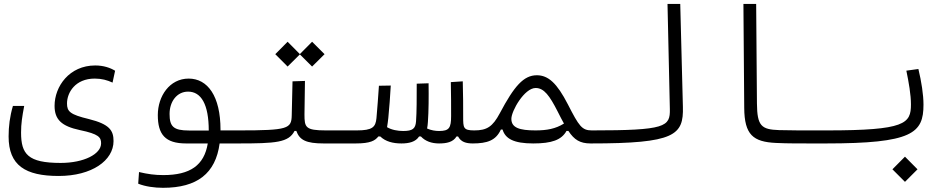

<svg xmlns="http://www.w3.org/2000/svg" viewBox="-20 -713 4728 957"><path d="M272.5 164.1C438 164.1 545.9 86.9 545.9 -9.8C545.9 -62.5 526.4 -93.8 422.9 -119.6C329.1 -142.1 314 -157.2 314 -197.3C314 -252 355.5 -321.3 452.1 -321.3C487.3 -321.3 514.6 -313.5 541 -301.3L553.7 -360.4C529.8 -375 496.6 -386.7 454.6 -386.7C325.7 -386.7 252 -282.2 252 -185.5C252 -116.7 287.1 -84 378.4 -64.5C472.2 -44.9 483.9 -28.8 483.9 1.5C483.9 54.7 398.9 99.1 282.2 99.1C119.1 99.1 85 55.2 85 -52.2C85 -96.7 90.3 -130.4 100.6 -185.1H44.4C28.8 -131.8 22.9 -83 22.9 -32.7C22.9 111.3 106 164.1 272.5 164.1Z M792.5 223.1C962.9 223.1 1054.7 151.4 1074.7 2H1164.6C1200.2 2 1214.4 -4.4 1214.4 -31.2C1214.4 -56.2 1206.1 -63 1171.9 -63H1079.1C1079.1 -64 1079.1 -65.4 1079.1 -66.4C1079.1 -233.9 1015.1 -321.3 920.4 -321.3C825.2 -321.3 766.6 -233.4 766.6 -139.6C766.6 -43 803.2 2 907.7 2H1015.6C997.6 110.8 928.2 159.7 793.9 159.7C751.5 159.7 716.3 154.8 672.9 144.5L668.9 202.6C704.1 216.8 750 223.1 792.5 223.1ZM1020.5 -62.5C993.7 -62.5 968.3 -62.5 946.8 -62.5C938 -62.5 929.7 -62.5 922.4 -62.5C844.2 -62.5 825.2 -82.5 825.2 -145C825.2 -207.5 862.3 -256.3 917.5 -256.3C982.4 -256.3 1020.5 -193.4 1020.5 -62.5Z M1166 2C1355.5 2 1418.5 -2.4 1448.2 -60.5H1457C1473.1 -15.1 1505.4 2 1593.3 2H1752C1775.4 2 1791 -4.9 1791 -33.2C1791 -55.2 1782.7 -63 1757.8 -63H1604.5C1502.4 -63 1497.6 -78.1 1497.6 -142.6L1500 -309.6L1438 -307.6L1434.1 -137.7C1432.6 -71.8 1416 -63 1171.9 -63ZM1535.6 -381.3 1597.7 -442.9 1535.6 -504.9 1474.6 -443.4 1413.6 -504.9 1352.1 -442.9 1413.6 -381.3 1474.6 -441.9Z M1981 2C2019 2 2051.8 -5.9 2068.8 -32.7H2078.1C2099.6 -9.3 2131.3 2 2168 2C2204.6 2 2238.3 -3.9 2255.4 -32.7H2263.2C2277.8 -5.4 2302.2 2 2337.9 2C2361.3 2 2377 -4.9 2377 -34.2C2377 -52.2 2368.7 -63 2343.8 -63C2288.6 -63 2288.6 -76.2 2288.6 -131.8V-133.3C2288.6 -182.6 2288.6 -239.3 2286.6 -307.6L2227.1 -303.7C2228.5 -236.8 2228.5 -187.5 2228.5 -134.8C2228.5 -75.2 2218.8 -60.1 2168.5 -60.1C2149.9 -60.1 2128.9 -63.5 2108.9 -72.3C2110.8 -83.5 2112.3 -94.7 2112.8 -105C2116.7 -157.7 2117.2 -232.9 2116.2 -297.9L2057.1 -295.9C2057.1 -228 2057.1 -152.8 2053.7 -107.9C2050.8 -71.8 2037.1 -60.1 1989.3 -60.1C1962.9 -60.1 1932.1 -65.4 1909.2 -79.1C1911.6 -92.3 1913.6 -107.9 1915.5 -125C1920.9 -179.7 1924.3 -229 1927.7 -286.6L1868.7 -285.6C1864.7 -225.6 1861.3 -180.7 1856.4 -124C1852.1 -79.1 1836.4 -63 1757.8 -63L1752.9 2C1826.7 2 1849.6 -12.2 1865.7 -32.7H1875.5C1901.9 -7.3 1939 2 1981 2Z M2335 2C2408.7 2 2451.7 -12.7 2476.6 -67.4H2484.9C2498.5 -22 2540 2 2637.7 2C2729.5 2 2778.8 -15.1 2803.7 -60.5H2813C2842.3 -16.1 2871.1 2 2923.8 2C2947.3 2 2960 -2.4 2960 -32.2C2960 -57.1 2951.2 -63 2929.7 -63C2880.4 -63 2866.2 -84 2810.5 -192.9C2756.3 -298.3 2712.9 -337.9 2655.8 -337.9C2589.8 -337.9 2543 -283.7 2471.2 -148.4C2435.5 -81.5 2407.2 -63 2343.8 -63C2321.8 -63 2314.9 -49.8 2314.9 -31.7C2314.9 -7.8 2320.8 2 2335 2ZM2791 -97.2C2749 -70.8 2705.1 -63 2648.9 -63C2569.3 -63 2528.8 -76.2 2528.8 -120.6C2528.8 -160.2 2593.8 -274.4 2649.9 -274.4C2691.9 -274.4 2719.7 -235.4 2759.3 -157.7C2771 -134.8 2781.2 -114.3 2791 -97.2Z M2923.8 2C3344.2 2 3387.7 -39.1 3383.8 -180.7L3370.6 -693.4H3307.1L3318.8 -169.4C3320.8 -81.1 3297.9 -63 2929.7 -63C2910.2 -63 2896.5 -56.2 2896.5 -31.2C2896.5 -8.8 2904.8 2 2923.8 2Z M4095.7 2C4113.3 2 4122.1 -9.3 4122.1 -33.7C4122.1 -53.7 4113.8 -63 4101.6 -63C4083.5 -63 4066.9 -63 4050.8 -63C3975.1 -63 3917.5 -63 3863.3 -64.5C3774.9 -67.4 3753.9 -85 3752.9 -197.3L3749 -693.4H3685.5L3689.5 -175.3C3690.4 -41 3733.9 -5.9 3847.7 -0.5C3907.2 2.4 3974.1 2 4045.9 2C4062.5 2 4079.1 2 4095.7 2Z M4095.7 2C4528.3 2 4583 -49.3 4583 -191.4C4583 -241.2 4572.8 -306.2 4557.6 -369.1L4497.6 -360.8C4509.8 -301.8 4520.5 -241.2 4520.5 -192.4C4520.5 -97.2 4492.7 -63 4101.6 -63C4090.8 -63 4083 -53.7 4083 -33.7C4083 -9.8 4086.4 2 4095.7 2ZM4490.7 193.4 4553.2 130.9 4490.7 67.9 4428.2 130.9Z"/></svg>

Font: Cascadia Mono Light
Style: Regular
Weight: 300
Monospace: yes
Designer: Aaron Bell
Foundry: Saja Typeworks
Version: Version 2404.023